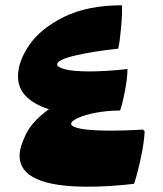

<svg xmlns="http://www.w3.org/2000/svg" viewBox="-20 -660 615 726"><path d="M527 -163Q525 -122 513 -65Q501 -8 487 35Q394 46 312 46Q54 46 54 -71Q54 -103 78 -152.5Q102 -202 165 -247Q48 -285 48 -371Q48 -427 90.5 -489.5Q133 -552 222 -596Q311 -640 441 -640Q443 -614 438 -557.5Q433 -501 427 -476Q332 -466 264 -450Q196 -434 196 -416Q196 -406 226 -398Q256 -390 318 -390Q382 -390 462 -399Q462 -366 452.5 -316.5Q443 -267 434 -242Q387 -242 344 -234Q301 -226 275 -214Q249 -202 249 -192Q249 -180 286.5 -173Q324 -166 403 -166Q451 -166 521 -170Z"/></svg>

Font: Lalezar
Style: Regular
Weight: 400
Designer: Borna Izadpanah
Foundry: Borna Izadpanah
Version: Version 1.003;November 28, 2018;FontCreator 11.5.0.2421 64-b